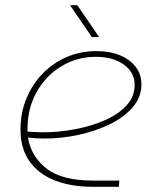

<svg xmlns="http://www.w3.org/2000/svg" viewBox="-20 -720 610 740"><path d="M338 0Q254 0 191.5 -24.5Q129 -49 94 -98Q59 -147 59 -221Q59 -284 81 -338.5Q103 -393 142.5 -434.5Q182 -476 235.5 -499.5Q289 -523 352 -523Q405 -523 443.5 -506.5Q482 -490 503.5 -461.5Q525 -433 525 -395Q525 -345 491 -306Q457 -267 402 -240.5Q347 -214 281.5 -200Q216 -186 152 -186Q136 -186 119.5 -187Q103 -188 88 -190Q99 -118 158.5 -71Q218 -24 339 -24H440L438 0ZM86 -213Q100 -212 115 -211Q130 -210 144 -210Q207 -210 270 -222Q333 -234 385 -257Q437 -280 468 -314Q499 -348 499 -393Q499 -441 457.5 -471Q416 -501 349 -501Q276 -501 215.5 -464Q155 -427 120 -363Q85 -299 86 -218Q86 -217 86 -216Q86 -215 86 -213ZM334 -577 250 -700H278L362 -577Z"/></svg>

Font: MuseoModerno Thin
Style: Italic
Weight: 100
Italic angle: -9°
Designer: Pablo Cosgaya, Héctor Gatti, Marcela Romero, and the Authors of The MuseoModerno Project.
Foundry: Omnibus-Type Team
Version: Version 1.003